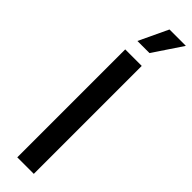

<svg xmlns="http://www.w3.org/2000/svg" viewBox="-322 -929 915 915"><g transform="rotate(45 135.0 -472.0)"><path d="M188.5 -727.5V0H77.1V-727.5ZM89.8 -796.9 159.2 -943.8H269.5L171.4 -796.9Z"/></g></svg>

Font: Inter 18pt Medium
Style: Regular
Weight: 500
Designer: Rasmus Andersson
Foundry: rsms
Version: Version 4.001;git-66647c0bb